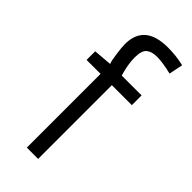

<svg xmlns="http://www.w3.org/2000/svg" viewBox="-264 -893 945 945"><g transform="rotate(45 208.5 -420.0)"><path d="M226.6 -581.1H364.7V-513.2H225.6V0H147V-513.2H49.8V-573.2L146 -581.1Q139.6 -594.2 133.8 -638.2Q127.9 -682.1 127.9 -701.2Q127.9 -839.8 290 -839.8Q348.6 -839.8 400.9 -827.1L386.2 -754.4Q322.8 -769.5 285.2 -769.5Q247.6 -769.5 228 -753.2Q208.5 -736.8 208.5 -688.7Q208.5 -640.6 226.6 -581.1Z"/></g></svg>

Font: Armata
Style: Regular
Weight: 400
Designer: Viktoriya Grabowska
Foundry: Viktoriya Grabowska
Version: Version 1.003